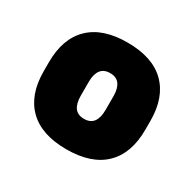

<svg xmlns="http://www.w3.org/2000/svg" viewBox="-87 -741 531 524"><g transform="rotate(30 178.0 -479.0)"><path d="M177.5 -311Q99.5 -311 58.8 -350.8Q18 -390.5 18 -465V-493Q18 -567.5 58.8 -607.2Q99.5 -647 177.5 -647Q256.5 -647 297.2 -607Q338 -567 338 -493V-465Q338 -390.5 297.2 -350.8Q256.5 -311 177.5 -311ZM178 -407Q198 -407 207.5 -420Q217 -433 217 -457V-501.5Q217 -525 207.5 -538Q198 -551 178 -551Q158 -551 148.5 -538Q139 -525 139 -501.5V-457Q139 -433 148.5 -420Q158 -407 178 -407Z"/></g></svg>

Font: Anek Gujarati ExtraBold
Style: Regular
Weight: 800
Version: Version 1.003